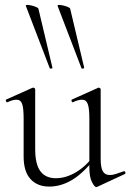

<svg xmlns="http://www.w3.org/2000/svg" viewBox="-20 -751 530 780"><path d="M311 -474 214 -727Q213 -731 220 -731Q227 -731 237.5 -728.5Q248 -726 256 -722.5Q264 -719 265 -716L322 -476Q323 -474 317.5 -472.5Q312 -471 311 -474ZM182 -474 85 -727Q84 -731 91 -731Q98 -731 108.5 -728.5Q119 -726 127 -722.5Q135 -719 136 -716L193 -476Q194 -474 188.5 -472.5Q183 -471 182 -474ZM180 7Q132 7 104 -23.5Q76 -54 76 -115V-270Q76 -311 70 -328.5Q64 -346 47 -346Q32 -346 11 -336Q7 -334 4.5 -340Q2 -346 6 -347L111 -394Q113 -395 115 -395Q117 -395 120 -393Q123 -391 123 -388V-145Q123 -84 144 -55.5Q165 -27 207 -27Q248 -27 289 -51.5Q330 -76 361 -119L366 -108Q317 -46 272 -19.5Q227 7 180 7ZM389 -388V-105Q389 -71 397.5 -55.5Q406 -40 426 -40Q437 -40 450 -44Q463 -48 482 -55Q487 -57 489 -51.5Q491 -46 487 -44L375 8Q373 9 371 9Q364 9 353.5 -11.5Q343 -32 343 -71V-270Q343 -311 336.5 -328.5Q330 -346 313 -346Q298 -346 277 -336Q273 -334 271 -340Q269 -346 273 -347L378 -394Q380 -395 381 -395Q383 -395 386 -393Q389 -391 389 -388Z"/></svg>

Font: Cormorant Light Light
Style: Regular
Weight: 300
Version: Version 4.000